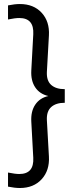

<svg xmlns="http://www.w3.org/2000/svg" viewBox="-20 -774 363 958"><path d="M303.2 -261.2Q259.3 -261.2 235.6 -240Q211.9 -218.8 213.9 -174.8L224.1 6.8Q228 76.2 188 120.1Q147.9 164.1 79.1 164.1Q53.7 164.1 20 157.2V86.9Q55.7 94.2 76.2 94.2Q150.4 94.2 146 13.2L136.2 -167Q133.3 -218.3 155.8 -251.7Q178.2 -285.2 221.2 -294.9Q178.2 -304.7 155.8 -338.1Q133.3 -371.6 136.2 -422.9L146 -603Q150.4 -684.1 76.2 -684.1Q55.7 -684.1 20 -676.8V-747.1Q53.7 -753.9 79.1 -753.9Q147.9 -753.9 188 -710.2Q228 -666.5 224.1 -597.2L213.9 -415Q211.9 -371.1 235.6 -350.1Q259.3 -329.1 303.2 -329.1Z"/></svg>

Font: TASA Explorer
Style: Regular
Weight: 400
Designer: Weizhong Zhang
Foundry: Local Remote
Version: Version 1.000;Glyphs 3.1.2 (3151)